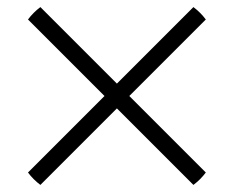

<svg xmlns="http://www.w3.org/2000/svg" viewBox="-20 -636 660 542"><path d="M561 -581 94 -114Q74 -129 59 -149L526 -616Q546 -601 561 -581ZM94 -616 561 -149Q546 -129 526 -114L59 -581Q74 -601 94 -616Z"/></svg>

Font: Poltawski Nowy SemiBold
Style: Regular
Weight: 600
Version: Version 1.001;gftools[0.9.25]